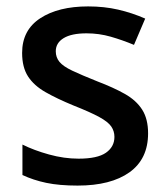

<svg xmlns="http://www.w3.org/2000/svg" viewBox="-20 -569 525 599"><path d="M442 -153Q442 -73 384 -31.5Q326 10 222 10Q165 10 124.5 1.5Q84 -7 50 -23V-118Q86 -100 133 -87Q180 -74 225 -74Q284 -74 310.5 -92.5Q337 -111 337 -142Q337 -160 327 -174.5Q317 -189 289.5 -204Q262 -219 209 -240Q158 -261 122 -281.5Q86 -302 67.5 -330.5Q49 -359 49 -404Q49 -475 105.5 -512Q162 -549 255 -549Q305 -549 348.5 -539Q392 -529 433 -511L398 -429Q362 -444 325.5 -454.5Q289 -465 250 -465Q203 -465 178.5 -450Q154 -435 154 -409Q154 -390 165.5 -376Q177 -362 205.5 -348.5Q234 -335 284 -315Q334 -296 369.5 -276Q405 -256 423.5 -227Q442 -198 442 -153Z"/></svg>

Font: Noto Sans Thaana Medium
Style: Regular
Weight: 500
Designer: David Williams
Foundry: Google Inc.
Version: Version 3.001; ttfautohint (v1.8.4.7-5d5b)